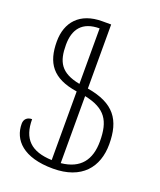

<svg xmlns="http://www.w3.org/2000/svg" viewBox="-137 -810 757 907"><g transform="rotate(20 242.0 -357.0)"><path d="M238 10C382 10 449 -73 449 -189C449 -311 402 -379 264 -402V-724H219C107 -724 50 -658 50 -561C50 -454 92 -390 219 -371V-26C114 -30 66 -77 66 -176C42 -176 27 -162 27 -139C27 -58 88 10 238 10ZM403 -187C403 -94 361 -37 264 -27V-364C371 -342 403 -290 403 -187ZM96 -561C96 -639 132 -688 219 -688V-409C120 -428 96 -476 96 -561Z"/></g></svg>

Font: Noto Serif Armenian ExtraCondensed Light
Style: Regular
Weight: 300
Width: 2
Designer: Monotype Design Team
Foundry: Monotype Imaging Inc.
Version: Version 2.008